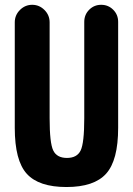

<svg xmlns="http://www.w3.org/2000/svg" viewBox="-20 -750 540 780"><path d="M460 -661.1V-230.5Q460 -98.6 411.1 -44.4Q362.3 9.8 250 9.8Q137.7 9.8 88.9 -43.9Q40 -97.7 40 -230.5V-659.2Q40 -688.5 61 -709.5Q82 -730.5 110.8 -730.5Q139.6 -730.5 160.6 -709.5Q181.6 -688.5 181.6 -659.2V-269.5Q181.6 -168.9 196.3 -138.7Q210.9 -108.4 252 -108.4Q293 -108.4 307.6 -138.7Q322.3 -168.9 322.3 -269.5V-661.1Q322.3 -690.4 342.3 -710.4Q362.3 -730.5 391.1 -730.5Q419.9 -730.5 439.9 -710.4Q460 -690.4 460 -661.1Z"/></svg>

Font: Rounded-X Mgen+ 1m bold
Style: Bold
Weight: 700
Designer: [Source Han Sans]
Ryoko NISHIZUKA  (kana & ideographs); Paul D. Hunt (Latin, Greek & Cyrillic); Wenlong ZHANG  (bopomofo
Version: Version 1.059.20150602